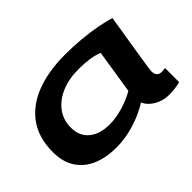

<svg xmlns="http://www.w3.org/2000/svg" viewBox="-102 -797 1054 1054"><g transform="rotate(-45 424.5 -270.5)"><path d="M712 10Q668 10 629 -12Q590 -34 574 -70Q519 -35 447.5 -12.5Q376 10 304 10Q226 10 166.5 -15Q107 -40 73 -91Q39 -142 39 -220Q39 -330 91.5 -403.5Q144 -477 239.5 -514Q335 -551 465 -551Q525 -551 587 -545.5Q649 -540 702.5 -530Q756 -520 791 -508Q765 -350 750 -255Q735 -160 735 -153Q735 -108 773 -108Q788 -108 801 -111V-1Q785 4 760 7Q735 10 712 10ZM570 -164 610 -419Q581 -431 543 -436.5Q505 -442 463 -442Q386 -442 328 -417.5Q270 -393 237 -348.5Q204 -304 204 -245Q204 -178 248.5 -142Q293 -106 367 -106Q417 -106 472 -122.5Q527 -139 570 -164Z"/></g></svg>

Font: Georama ExtraExtended SemiBold
Style: Italic
Weight: 600
Width: 8
Italic angle: -9°
Designer: Jean-Baptiste Levee
Foundry: Production Type
Version: Version 1.000